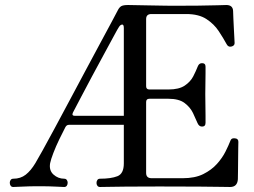

<svg xmlns="http://www.w3.org/2000/svg" viewBox="-20 -746 1014 766"><path d="M33 0Q26 0 22.5 -5Q19 -10 19 -17Q19 -23 22.5 -28Q26 -33 33 -33Q62 -33 82.5 -49Q103 -65 121 -95Q129 -108 149.5 -145Q170 -182 198 -234Q226 -286 258 -346Q290 -406 321.5 -465Q353 -524 380.5 -575Q408 -626 426.5 -660.5Q445 -695 450 -705Q456 -717 464 -721.5Q472 -726 491 -726Q495 -726 518.5 -725.5Q542 -725 573 -724.5Q604 -724 630.5 -723.5Q657 -723 667 -723Q722 -723 769.5 -723.5Q817 -724 847.5 -725Q878 -726 883 -726Q909 -726 910 -702Q910 -693 911 -673.5Q912 -654 913 -632.5Q914 -611 915 -594.5Q916 -578 916 -574Q916 -563 902 -560Q890 -558 884 -570Q871 -594 852.5 -622Q834 -650 803.5 -670Q773 -690 723 -690H584Q563 -690 563 -670V-402Q563 -389 576 -389H652Q694 -389 717 -404.5Q740 -420 751 -441.5Q762 -463 769 -481Q774 -494 786 -494Q800 -494 800 -480Q800 -473 800 -454Q800 -435 799.5 -412.5Q799 -390 799 -370Q799 -351 799.5 -327Q800 -303 800 -283.5Q800 -264 800 -256Q800 -241 786 -241Q774 -241 768 -255Q761 -272 750 -295Q739 -318 716.5 -335Q694 -352 652 -352H576Q563 -352 563 -339V-56Q563 -35 585 -35H709Q758 -35 791 -51.5Q824 -68 845.5 -92Q867 -116 879.5 -141Q892 -166 899 -184Q902 -192 907.5 -193.5Q913 -195 918 -194Q931 -193 931 -180Q931 -176 930.5 -156Q930 -136 930 -110Q930 -84 929.5 -62Q929 -40 929 -31Q927 0 898 0Q892 0 863 -0.5Q834 -1 774.5 -1.5Q715 -2 616 -2Q533 -2 483.5 -1.5Q434 -1 410 -0.5Q386 0 379 0Q372 0 368.5 -5Q365 -10 365 -16Q365 -23 368.5 -28Q372 -33 379 -33Q423 -33 448.5 -43Q474 -53 474 -94V-248H255Q246 -248 241 -239Q230 -218 216.5 -190Q203 -162 193 -136Q183 -110 180 -95Q175 -66 193.5 -49.5Q212 -33 236 -33Q243 -33 246.5 -28Q250 -23 250 -17Q250 -10 246.5 -5Q243 0 236 0Q226 0 202 -1.5Q178 -3 134 -3Q96 -3 69.5 -1.5Q43 0 33 0ZM474 -284V-634Q474 -649 467 -648Q460 -647 455 -639Q450 -632 434 -602Q418 -572 395 -530Q372 -488 348 -443Q324 -398 303.5 -359Q283 -320 271 -297Q265 -284 278 -284Z"/></svg>

Font: TsukuhouMincho
Style: Regular
Weight: 400
Designer: Iose
Foundry: Typographish
Version: Version 1.001; ttfautohint (v1.8.3)